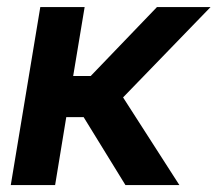

<svg xmlns="http://www.w3.org/2000/svg" viewBox="-20 -536 630 556"><path d="M225.1 -515.6 191.9 -315.9H242.7L434.6 -515.6H589.8L336.4 -253.9L499.5 0H343.3L222.2 -196.8H171.9L139.6 0H11.2L96.7 -515.6Z"/></svg>

Font: Inter Display Semi Bold
Style: Italic
Weight: 600
Italic angle: -9.39999°
Designer: Rasmus Andersson
Foundry: rsms
Version: Version 4.000;git-4fc901f